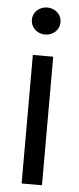

<svg xmlns="http://www.w3.org/2000/svg" viewBox="-53 -759 324 789"><g transform="rotate(5 109.0 -364.5)"><path d="M67.4 -530.3H151.4V0H67.4ZM50.8 -673.8Q50.8 -689.5 58.6 -702.1Q66.4 -714.8 80.1 -722.2Q93.8 -729.5 109.4 -729.5Q126 -729.5 139.6 -722.2Q153.3 -714.8 161.1 -702.1Q168.9 -689.5 168.9 -673.8Q168.9 -659.2 161.1 -646Q153.3 -632.8 139.6 -625.5Q126 -618.2 109.4 -618.2Q93.8 -618.2 80.1 -625.5Q66.4 -632.8 58.6 -646Q50.8 -659.2 50.8 -673.8Z"/></g></svg>

Font: Pretendard JP Variable
Style: Regular
Weight: 400
Designer: Base glyphs from Inter by Rasmus Andersson; Hangul glyphs from Noto Sans CJK(Source Han Sans) by Jang Soo-young and Kang
Foundry: Kil Hyung-jin
Version: Version 1.307;Glyphs 3.2 (3192)